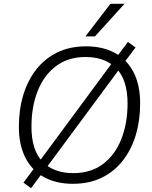

<svg xmlns="http://www.w3.org/2000/svg" viewBox="-20 -956 799 1007"><path d="M362 8Q276 8 212.5 -26Q149 -60 114 -127.5Q79 -195 79 -291Q79 -381 102 -457.5Q125 -534 170 -591.5Q215 -649 280.5 -681Q346 -713 431 -713Q518 -713 581.5 -679Q645 -645 680 -578Q715 -511 715 -414Q715 -324 692 -247.5Q669 -171 624 -113.5Q579 -56 513.5 -24Q448 8 362 8ZM364 -48Q457 -48 520.5 -96Q584 -144 616.5 -227Q649 -310 649 -413Q649 -537 590.5 -597Q532 -657 428 -657Q337 -657 273.5 -609Q210 -561 177.5 -478.5Q145 -396 145 -292Q145 -168 203 -108Q261 -48 364 -48ZM143 31 103 2 167 -84 189 -113 565 -622 587 -651 651 -736 691 -707 626 -621 605 -592 229 -84 206 -54ZM428 -765 559 -936H633L478 -765Z"/></svg>

Font: Nunito Sans 12pt ExtraLight 12pt Light
Style: Italic
Weight: 300
Italic angle: -9°
Version: Version 3.101;gftools[0.9.27]